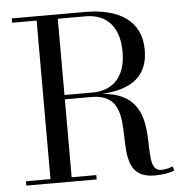

<svg xmlns="http://www.w3.org/2000/svg" viewBox="-53 -802 828 858"><g transform="rotate(-5 361.0 -372.5)"><path d="M31 -19.5V0H346.5V-19.5H236V-369H356C602 -369 373 5 606 5C646 5 680 -1.5 696 -10.5L689 -29C675.5 -22.5 659.5 -17.5 638.5 -17.5C525.5 -17.5 697.5 -357 405.5 -378.5C538.5 -387.5 611 -441 611 -558.5C611 -688.5 512 -750 361 -750H31V-730.5H141V-19.5ZM361 -730.5C457 -730.5 511.5 -667.5 511.5 -558.5C511.5 -449.5 457 -388.5 361 -388.5H236V-730.5Z"/></g></svg>

Font: Bodoni* 11
Style: Regular
Weight: 400
Version: Version 2.3